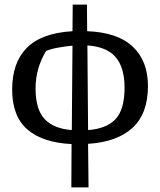

<svg xmlns="http://www.w3.org/2000/svg" viewBox="-20 -624 697 837"><path d="M291 193 292 4Q166 -2 99.5 -59.5Q33 -117 33 -234Q33 -351 97 -415.5Q161 -480 296 -488L297 -604H359L360 -488Q493 -483 559 -420.5Q625 -358 625 -249Q625 -129 558 -67Q491 -5 364 3L366 193ZM523 -242Q523 -329 484.5 -374.5Q446 -420 361 -426L364 -57Q445 -63 484 -105Q523 -147 523 -242ZM135 -239Q135 -147 174.5 -105Q214 -63 293 -57L296 -425Q265 -422 234 -416.5Q203 -411 181 -402Q135 -326 135 -239Z"/></svg>

Font: Piazzolla Medium
Style: Regular
Weight: 500
Designer: Juan Pablo del Peral
Foundry: Huerta Tipografica
Version: Version 1.330